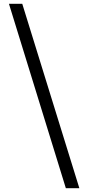

<svg xmlns="http://www.w3.org/2000/svg" viewBox="-20 -817 465 1009"><path d="M397 172H326L27 -797H97Z"/></svg>

Font: XinYuGongZhangJiaSongA
Style: Regular
Weight: 900
Designer: XinYuGong
Foundry: Adobe Systems Incorporated
Version: Version 1.00